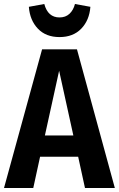

<svg xmlns="http://www.w3.org/2000/svg" viewBox="-27 -938 593 958"><path d="M363 -156H173L139 0H-7L183 -692H357L546 0H397ZM339 -262 268 -585 197 -262ZM117 -904 194 -918Q212 -851 270 -851Q300 -851 319.5 -869Q339 -887 347 -918L424 -904Q419 -837 378.5 -795Q338 -753 270 -753Q202 -753 162 -795Q122 -837 117 -904Z"/></svg>

Font: Fira Sans Condensed SemiBold
Style: Regular
Weight: 600
Width: 3
Designer: bBox Type GmbH & Carrois Corporate GbR & Edenspiekermann AG
Foundry: bBox Type GmbH & Carrois Corporate GbR & Edenspiekermann AG
Version: Version 4.301